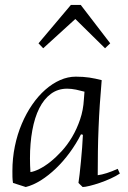

<svg xmlns="http://www.w3.org/2000/svg" viewBox="-20 -749 518 779"><path d="M298.3 -6.8Q300.3 -19 303 -42.2Q305.7 -65.4 308.3 -93.3Q311 -121.1 313.2 -149.9Q315.4 -178.7 316.4 -202.1L308.6 -204.1Q289.1 -165.5 262.9 -129.9Q236.8 -94.2 207 -65.7Q177.2 -37.1 145.8 -17.3Q114.3 2.4 84.5 9.8L32.7 -6.8Q30.8 -19 30.5 -31Q30.3 -43 30.3 -55.2Q30.3 -106.9 40.3 -155.5Q50.3 -204.1 68.4 -246.6Q86.4 -289.1 110.6 -324.2Q134.8 -359.4 163.6 -384.8Q192.4 -410.2 223.9 -424.1Q255.4 -438 287.6 -438Q303.2 -438 316.7 -437Q330.1 -436 342.3 -434.3Q354.5 -432.6 366.7 -429.9Q378.9 -427.2 392.6 -423.8Q388.2 -373.5 385 -325.7Q381.8 -277.8 379.9 -230.2Q377.9 -182.6 377.2 -135Q376.5 -87.4 376.5 -38.1Q410.2 -42.5 457.5 -64L466.3 -44.9Q451.2 -34.7 429.2 -24.7Q407.2 -14.6 385 -7.1Q362.8 0.5 343.8 5.1Q324.7 9.8 315.4 9.8ZM322.8 -377Q307.6 -381.3 288.6 -385.3Q269.5 -389.2 252.4 -389.2Q214.8 -389.2 186.5 -368.2Q158.2 -347.2 139.4 -309.8Q120.6 -272.5 111.1 -220.2Q101.6 -168 101.6 -106Q101.6 -92.3 102.1 -78.6Q102.5 -64.9 103.5 -50.8Q118.2 -52.7 139.4 -63.2Q160.6 -73.7 183.8 -92Q207 -110.4 230.5 -136Q253.9 -161.6 272.9 -193.8Q292 -226.1 304.9 -264.2Q317.9 -302.2 320.3 -345.2ZM155.3 -553.2 136.2 -573.2 267.6 -729H307.6L427.2 -573.2L406.2 -553.2L285.6 -671.9Z"/></svg>

Font: Simonetta
Style: Italic
Weight: 400
Italic angle: -2°
Designer: Gayaneh Bagdasaryan
Foundry: BrownFox
Version: Version 1.001